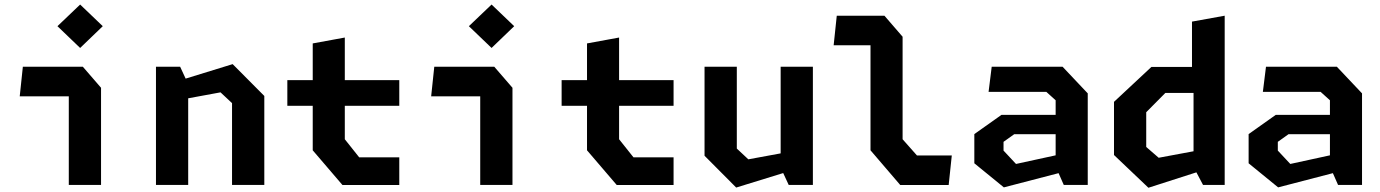

<svg xmlns="http://www.w3.org/2000/svg" viewBox="-20 -836 6240 868"><path d="M291 -426.5 319.4 -400.6H69.2L83.3 -534.2H354.6L436.8 -439.2V0H291ZM239.7 -717.6 342.3 -815.5 444.6 -717.6 342.3 -619.2Z M1029 -369.8 976.9 -418.5 748.3 -376.4V-458.7L1031.8 -546.1L1174.9 -402.2V0H1029ZM685.1 -534.2H794.4L830.8 -455.7V0H685.1Z M1393.8 -156.5V-639.7L1538.8 -666.3V-206.5L1603.8 -124.8H1785.1V0.4H1528.2ZM1279 -473.6H1785.1V-357.8H1279Z M2151 -426.5 2179.4 -400.6H1929.2L1943.3 -534.2H2214.6L2296.8 -439.2V0H2151ZM2099.7 -717.6 2202.3 -815.5 2304.6 -717.6 2202.3 -619.2Z M2633.8 -156.5V-639.7L2778.8 -666.3V-206.5L2843.8 -124.8H3025.1V0.4H2768.2ZM2519 -473.6H3025.1V-357.8H2519Z M3311 -164.4 3363.1 -115.7 3591.7 -157.8V-75.5L3308.2 11.9L3165.1 -131.9V-534.2H3311ZM3654.9 0H3545.6L3509.2 -78.5V-534.2H3654.9Z M3915.4 -156.5V-657.3L3943.2 -631.4H3748.8L3762.9 -765H3978.3L4060.5 -670V-206.5L4125.4 -133.2H4282.9L4268.8 0.4H4049.9Z M4752.4 -83.4V-382.7L4710.4 -420.6H4449.2L4463.3 -534.2H4783.8L4897.5 -413.9V0H4789.1ZM4384.8 -97.8V-229.8L4507.6 -316.8H4796.5V-229.2H4565L4516.8 -194.8V-155.2L4573.2 -94.8L4796.5 -143.4V-61.2L4518.3 11.1Z M5375.8 -81.3V-446.1L5368.8 -473.7V-738.3L5516.6 -765V0H5418.7ZM5444.3 -415.9H5248.4L5161.9 -328.7V-171.6L5218.2 -122.8L5444.3 -164.9V-74.7L5171.8 12.8L5016.2 -135.2V-375.6L5185.2 -533.3H5444.3Z M5992.4 -83.4V-382.7L5950.4 -420.6H5689.2L5703.3 -534.2H6023.8L6137.5 -413.9V0H6029.1ZM5624.8 -97.8V-229.8L5747.6 -316.8H6036.5V-229.2H5805L5756.8 -194.8V-155.2L5813.2 -94.8L6036.5 -143.4V-61.2L5758.3 11.1Z"/></svg>

Font: Monaspace Krypton Var
Style: Regular
Weight: 400
Designer: Riley Cran and the Lettermatic Team
Version: Version 1.101 (Monaspace Krypton Var)